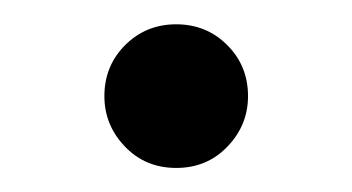

<svg xmlns="http://www.w3.org/2000/svg" viewBox="-20 -124 290 158"><path d="M184.1 -44.9Q184.1 -21 167.2 -3.4Q150.4 14.2 125 14.2Q99.6 14.2 82.8 -3.4Q65.9 -21 65.9 -44.9Q65.9 -69.8 83 -86.9Q100.1 -104 125 -104Q149.9 -104 167 -86.9Q184.1 -69.8 184.1 -44.9Z"/></svg>

Font: Times New Roman
Style: Regular
Weight: 400
Designer: Steve Matteson
Foundry: Ascender Corporation
Version: Version 2.00.3